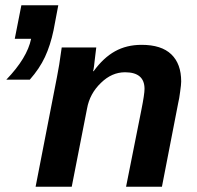

<svg xmlns="http://www.w3.org/2000/svg" viewBox="-20 -708 748 728"><path d="M458 0 516 -291Q528 -351 528 -371Q528 -434 454 -434Q404 -434 363 -394Q320 -353 310 -296L252 0H115L196 -416Q200 -435 204.5 -463Q209 -491 214 -528H345Q345 -526 343.5 -516Q342 -506 340 -487Q338 -469 336.5 -457Q335 -445 333 -438H335Q372 -489 416 -513.5Q460 -538 517 -538Q592 -538 629.5 -502Q667 -466 667 -399Q667 -393 666 -383.5Q665 -374 663 -360Q661 -346 659.5 -336Q658 -326 656 -319L594 0ZM4 -406Q83 -488 98 -561H36L61 -688H201L183 -593Q171 -536 150.5 -492Q130 -448 93 -406Z"/></svg>

Font: Libra Sans Modern
Style: Bold Italic
Weight: 700
Italic angle: -12°
Foundry: Stefan Peev, Context Ltd
Version: Version 1.000